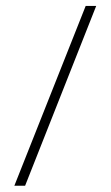

<svg xmlns="http://www.w3.org/2000/svg" viewBox="-20 -602 365 634"><path d="M27.4 11.3 262.9 -582.3H297.6L62.9 11.3Z"/></svg>

Font: Playfair SemiBold
Style: Regular
Weight: 600
Designer: Claus Eggers Sørensen
Foundry: Claus Eggers Sørensen
Version: Version 2.001;gftools[0.9.30]